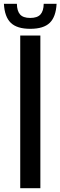

<svg xmlns="http://www.w3.org/2000/svg" viewBox="-50 -986 316 1006"><path d="M56 0V-800H161.5V0ZM108.5 -835Q39 -835 6.5 -866.5Q-26 -898 -29.5 -966H38.5Q39 -929 55 -910.5Q71 -892 108.5 -892Q145.5 -892 162 -910.2Q178.5 -928.5 179 -966H246.5Q243 -898 210.8 -866.5Q178.5 -835 108.5 -835Z"/></svg>

Font: Big Shoulders Medium
Style: Regular
Weight: 500
Designer: Patric King
Foundry: XO Type Co
Version: Version 2.002